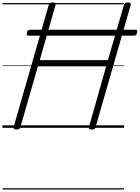

<svg xmlns="http://www.w3.org/2000/svg" viewBox="-20 -1035 1131 1555"><path d="M113 14Q85 14 90 -5L375 -996Q378 -1006 385 -1010.5Q392 -1015 407 -1015Q436 -1015 430 -996L302 -548H854L984 -996Q987 -1006 994 -1010.5Q1001 -1015 1016 -1015Q1044 -1015 1039 -996L754 -5Q752 5 744.5 9.5Q737 14 722 14Q694 14 700 -5L840 -498H287L145 -5Q142 5 135 9.5Q128 14 113 14ZM212 -746Q199 -746 197 -753Q195 -760 198 -771Q200 -782 205 -788Q210 -794 223 -794H1075Q1089 -794 1090.5 -787Q1092 -780 1090 -770Q1088 -759 1082.5 -752.5Q1077 -746 1065 -746ZM0 490H985V500H0ZM0 -20H985V0H0ZM0 -505H985V-500H0ZM0 -1010H985V-1000H0Z"/></svg>

Font: Playwrite AU NSW Guides
Style: Regular
Weight: 400
Designer: Veronika Burian, José Scaglione
Foundry: TypeTogether
Version: Version 1.003